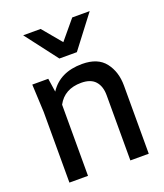

<svg xmlns="http://www.w3.org/2000/svg" viewBox="-143 -875 830 971"><g transform="rotate(-20 272.5 -390.0)"><path d="M489 0H390V-351Q390 -399 365.5 -426.5Q341 -454 290 -454Q200 -454 162 -383V0H62V-380L55 -530H141L152 -457Q207 -542 327 -542Q411 -542 450 -491.5Q489 -441 489 -367ZM323 -607H229L97 -780H191L276 -678L361 -780H455Z"/></g></svg>

Font: Tanohe Sans Medium
Style: Regular
Weight: 500
Designer: Village Type and Design LLC
Foundry: Cooper Hewitt Smithsonian Design Museum
Version: Version 1.00;September 29, 2021;FontCreator 13.0.0.2655 64-b